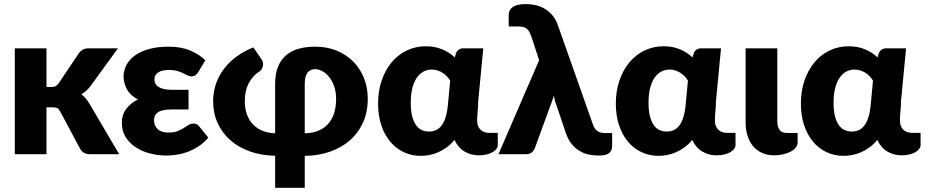

<svg xmlns="http://www.w3.org/2000/svg" viewBox="-20 -755 4528 940"><path d="M52.5 0ZM207.5 -518.5V-329H230.5Q245 -329 252.5 -333.2Q260 -337.5 267.5 -347.5L365.5 -493.5Q374.5 -506 386 -512.2Q397.5 -518.5 415.5 -518.5H557.5L423.5 -334Q404.5 -309 378.5 -293Q390 -284.5 399.5 -273.2Q409 -262 417.5 -248L563.5 0H423.5Q406 0 393.5 -5.8Q381 -11.5 372.5 -26L274.5 -209.5Q267.5 -222 260 -225.8Q252.5 -229.5 237.5 -229.5H207.5V0H52.5V-518.5Z M950.5 -402Q942 -389 934.5 -385Q927 -381 916.5 -381Q907 -381 897.8 -386Q888.5 -391 876.5 -396.8Q864.5 -402.5 848 -407.5Q831.5 -412.5 807.5 -412.5Q773 -412.5 754.5 -400.5Q736 -388.5 736 -366Q736 -342.5 757 -329Q778 -315.5 819.5 -315.5H903V-219H819.5Q772.5 -219 753.2 -205.2Q734 -191.5 734 -166Q734 -140.5 751.5 -123.2Q769 -106 805 -106Q831.5 -106 848.8 -112.8Q866 -119.5 878.8 -127.8Q891.5 -136 902.2 -143Q913 -150 927 -150Q945.5 -150 955 -136.5L1000 -81Q976 -53.5 948.8 -36.5Q921.5 -19.5 894.5 -10Q867.5 -0.5 842 3Q816.5 6.5 796 6.5Q753.5 6.5 714 -3.8Q674.5 -14 644 -34.2Q613.5 -54.5 595 -84.2Q576.5 -114 576.5 -153Q576.5 -194 598.5 -222.5Q620.5 -251 655 -268Q617 -288.5 601 -318.8Q585 -349 585 -380Q585 -410 599 -436.8Q613 -463.5 640.8 -483.5Q668.5 -503.5 709.8 -515Q751 -526.5 805 -526.5Q866.5 -526.5 910.5 -508Q954.5 -489.5 985.5 -460Z M1178.5 -259.5Q1178.5 -222.5 1189.2 -193.8Q1200 -165 1219.5 -145Q1239 -125 1266.2 -114.2Q1293.5 -103.5 1327 -102.5V-344.5Q1327 -393.5 1341 -428Q1355 -462.5 1380.8 -484.5Q1406.5 -506.5 1442.8 -516.5Q1479 -526.5 1523.5 -526.5Q1581 -526.5 1628.5 -507Q1676 -487.5 1709.8 -453.2Q1743.5 -419 1762 -372.5Q1780.5 -326 1780.5 -271.5Q1780.5 -206 1757 -154.5Q1733.5 -103 1692 -67.2Q1650.5 -31.5 1594.2 -12Q1538 7.5 1472 8V164.5H1327V7.5Q1261.5 6.5 1206 -12.8Q1150.5 -32 1110 -66.8Q1069.5 -101.5 1046.5 -150.5Q1023.5 -199.5 1023.5 -260.5Q1023.5 -306 1038 -346.5Q1052.5 -387 1078.5 -420.5Q1104.5 -454 1140.8 -480Q1177 -506 1220.5 -523L1261 -463.5Q1267 -455 1267.8 -445.5Q1268.5 -436 1265.8 -427.5Q1263 -419 1257.8 -412.2Q1252.5 -405.5 1246.5 -403Q1216 -382 1197.2 -346.5Q1178.5 -311 1178.5 -259.5ZM1472 -102.5Q1507.5 -103 1536 -114Q1564.5 -125 1584.2 -146Q1604 -167 1614.8 -198.2Q1625.5 -229.5 1625.5 -271.5Q1625.5 -306.5 1615.5 -333.8Q1605.5 -361 1590.5 -379.2Q1575.5 -397.5 1557.5 -407Q1539.5 -416.5 1523.5 -416.5Q1513 -416.5 1503.5 -413Q1494 -409.5 1487 -401.2Q1480 -393 1476 -379.2Q1472 -365.5 1472 -344.5Z M2324 5.5Q2286.5 5.5 2255 -12.8Q2223.5 -31 2205 -70Q2187 -48 2166.2 -33Q2145.5 -18 2124.2 -9Q2103 0 2081.5 4Q2060 8 2040.5 8Q1995.5 8 1957.2 -9.8Q1919 -27.5 1891 -60.8Q1863 -94 1847 -141.2Q1831 -188.5 1831 -247.5Q1831 -309.5 1848.8 -361.2Q1866.5 -413 1897.8 -450.2Q1929 -487.5 1972 -508Q2015 -528.5 2065.5 -528.5Q2109.5 -528.5 2145 -513.5Q2180.5 -498.5 2206.5 -474L2212 -492.5Q2221 -518.5 2250 -518.5H2346L2321 -257.5Q2321 -233.5 2318.5 -210.2Q2316 -187 2316 -163.5Q2316 -148.5 2320.8 -137.5Q2325.5 -126.5 2333.8 -119Q2342 -111.5 2352.5 -108Q2363 -104.5 2374.5 -104.5H2417V-45Q2417 -35.5 2410.5 -26.5Q2404 -17.5 2392 -10.2Q2380 -3 2362.8 1.2Q2345.5 5.5 2324 5.5ZM2080 -111Q2098.5 -111 2114 -117.8Q2129.5 -124.5 2141.5 -140Q2153.5 -155.5 2161.5 -180.8Q2169.5 -206 2173 -243L2184 -360.5Q2177.5 -371.5 2168 -381.2Q2158.5 -391 2147 -398.5Q2135.5 -406 2121.8 -410.2Q2108 -414.5 2093.5 -414.5Q2074.5 -414.5 2056.2 -406Q2038 -397.5 2023.5 -378.5Q2009 -359.5 2000 -328.2Q1991 -297 1991 -252Q1991 -211.5 1998.2 -184.5Q2005.5 -157.5 2017.8 -141Q2030 -124.5 2046 -117.8Q2062 -111 2080 -111Z M2619.5 -460.5 2581.5 -576Q2576 -591.5 2570.2 -601.2Q2564.5 -611 2556.5 -616.2Q2548.5 -621.5 2537.8 -623.5Q2527 -625.5 2511.5 -625.5H2470.5V-680Q2470.5 -691.5 2474.5 -701.5Q2478.5 -711.5 2488.2 -719Q2498 -726.5 2514 -730.8Q2530 -735 2554 -735Q2574.5 -735 2597.2 -730.8Q2620 -726.5 2641.8 -715Q2663.5 -703.5 2681.8 -683.2Q2700 -663 2711.5 -631L2882 -148Q2889 -126 2902.8 -114.8Q2916.5 -103.5 2946 -103.5H2977V-44Q2977 -28 2972.2 -18.2Q2967.5 -8.5 2958.8 -3Q2950 2.5 2937.8 4.5Q2925.5 6.5 2911 6.5Q2887.5 6.5 2863.5 1.8Q2839.5 -3 2818 -15.8Q2796.5 -28.5 2778.8 -50.2Q2761 -72 2749.5 -106L2705 -238Q2699.5 -251.5 2696.5 -263.5Q2693.5 -275.5 2691.5 -286.5Q2688 -275 2684 -263.2Q2680 -251.5 2675 -239L2597.5 -27Q2592.5 -16 2582.5 -8Q2572.5 0 2554.5 0H2420.5Z M3488 5.5Q3450.5 5.5 3419 -12.8Q3387.5 -31 3369 -70Q3351 -48 3330.2 -33Q3309.5 -18 3288.2 -9Q3267 0 3245.5 4Q3224 8 3204.5 8Q3159.5 8 3121.2 -9.8Q3083 -27.5 3055 -60.8Q3027 -94 3011 -141.2Q2995 -188.5 2995 -247.5Q2995 -309.5 3012.8 -361.2Q3030.5 -413 3061.8 -450.2Q3093 -487.5 3136 -508Q3179 -528.5 3229.5 -528.5Q3273.5 -528.5 3309 -513.5Q3344.5 -498.5 3370.5 -474L3376 -492.5Q3385 -518.5 3414 -518.5H3510L3485 -257.5Q3485 -233.5 3482.5 -210.2Q3480 -187 3480 -163.5Q3480 -148.5 3484.8 -137.5Q3489.5 -126.5 3497.8 -119Q3506 -111.5 3516.5 -108Q3527 -104.5 3538.5 -104.5H3581V-45Q3581 -35.5 3574.5 -26.5Q3568 -17.5 3556 -10.2Q3544 -3 3526.8 1.2Q3509.5 5.5 3488 5.5ZM3244 -111Q3262.5 -111 3278 -117.8Q3293.5 -124.5 3305.5 -140Q3317.5 -155.5 3325.5 -180.8Q3333.5 -206 3337 -243L3348 -360.5Q3341.5 -371.5 3332 -381.2Q3322.5 -391 3311 -398.5Q3299.5 -406 3285.8 -410.2Q3272 -414.5 3257.5 -414.5Q3238.5 -414.5 3220.2 -406Q3202 -397.5 3187.5 -378.5Q3173 -359.5 3164 -328.2Q3155 -297 3155 -252Q3155 -211.5 3162.2 -184.5Q3169.5 -157.5 3181.8 -141Q3194 -124.5 3210 -117.8Q3226 -111 3244 -111Z M3630.5 -518.5H3785.5V-163Q3785.5 -134 3796.5 -119Q3807.5 -104 3834 -104H3885V-59Q3885 -43 3874.5 -31Q3864 -19 3847.5 -11Q3831 -3 3810.8 1.2Q3790.5 5.5 3771 5.5Q3736.5 5.5 3710 -6.8Q3683.5 -19 3666 -40.5Q3648.5 -62 3639.5 -91.2Q3630.5 -120.5 3630.5 -154Z M4394 5.5Q4356.5 5.5 4325 -12.8Q4293.5 -31 4275 -70Q4257 -48 4236.2 -33Q4215.5 -18 4194.2 -9Q4173 0 4151.5 4Q4130 8 4110.5 8Q4065.5 8 4027.2 -9.8Q3989 -27.5 3961 -60.8Q3933 -94 3917 -141.2Q3901 -188.5 3901 -247.5Q3901 -309.5 3918.8 -361.2Q3936.5 -413 3967.8 -450.2Q3999 -487.5 4042 -508Q4085 -528.5 4135.5 -528.5Q4179.5 -528.5 4215 -513.5Q4250.5 -498.5 4276.5 -474L4282 -492.5Q4291 -518.5 4320 -518.5H4416L4391 -257.5Q4391 -233.5 4388.5 -210.2Q4386 -187 4386 -163.5Q4386 -148.5 4390.8 -137.5Q4395.5 -126.5 4403.8 -119Q4412 -111.5 4422.5 -108Q4433 -104.5 4444.5 -104.5H4487V-45Q4487 -35.5 4480.5 -26.5Q4474 -17.5 4462 -10.2Q4450 -3 4432.8 1.2Q4415.5 5.5 4394 5.5ZM4150 -111Q4168.5 -111 4184 -117.8Q4199.5 -124.5 4211.5 -140Q4223.5 -155.5 4231.5 -180.8Q4239.5 -206 4243 -243L4254 -360.5Q4247.5 -371.5 4238 -381.2Q4228.5 -391 4217 -398.5Q4205.5 -406 4191.8 -410.2Q4178 -414.5 4163.5 -414.5Q4144.5 -414.5 4126.2 -406Q4108 -397.5 4093.5 -378.5Q4079 -359.5 4070 -328.2Q4061 -297 4061 -252Q4061 -211.5 4068.2 -184.5Q4075.5 -157.5 4087.8 -141Q4100 -124.5 4116 -117.8Q4132 -111 4150 -111Z"/></svg>

Font: Lato Black
Style: Regular
Weight: 900
Designer: Lukasz Dziedzic
Foundry: tyPoland Lukasz Dziedzic
Version: Version 2.007; 2014-02-27